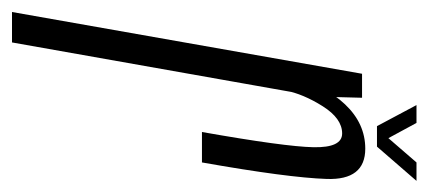

<svg xmlns="http://www.w3.org/2000/svg" viewBox="-252 -510 731 328"><g transform="rotate(90 114.0 -345.5)"><path d="M175 -324.5H227Q253 -471.5 255.2 -537.5Q257.5 -603.5 203.5 -603.5Q160.5 -603.5 127.8 -569Q95 -534.5 86 -481.5L104 -466.5Q110 -497.5 131 -530.8Q152 -564 177.5 -564Q202 -564 201 -515Q200 -466 175 -324.5ZM-30 0H22L114.5 -522L116.5 -598H75.5ZM165 -623.5H200L258.5 -691H227L185.5 -643L159.5 -691H129Z"/></g></svg>

Font: Anybody ExtraCondensed Light
Style: Italic
Weight: 300
Width: 2
Italic angle: -10°
Version: Version 1.113;gftools[0.9.25]